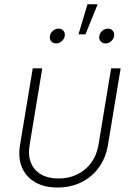

<svg xmlns="http://www.w3.org/2000/svg" viewBox="-20 -856 617 885"><path d="M245.1 8.3Q185.1 8.3 142.8 -15.6Q100.6 -39.6 81.5 -83.5Q62.5 -127.4 72.3 -187.5L130.9 -541H174.8L116.7 -189Q108.4 -140.1 122.8 -105.2Q137.2 -70.3 169.9 -51.8Q202.6 -33.2 249.5 -33.2Q296.9 -33.2 335.4 -51.8Q374 -70.3 399.9 -105.2Q425.8 -140.1 434.1 -189L492.2 -541H536.1L477.5 -187.5Q467.8 -127.9 435.5 -83.7Q403.3 -39.6 354.5 -15.6Q305.7 8.3 245.1 8.3ZM466.3 -655.8Q452.1 -655.8 443.8 -665.8Q435.5 -675.8 437.5 -689.9Q439.9 -704.1 451.7 -714.1Q463.4 -724.1 477.5 -724.1Q491.7 -724.1 500 -714.1Q508.3 -704.1 505.9 -689.9Q503.9 -675.8 492.2 -665.8Q480.5 -655.8 466.3 -655.8ZM238.8 -655.8Q224.6 -655.8 216.1 -665.8Q207.5 -675.8 210 -689.9Q212.4 -704.1 224.1 -714.1Q235.8 -724.1 250 -724.1Q264.2 -724.1 272.5 -714.1Q280.8 -704.1 278.3 -689.9Q275.9 -675.8 264.4 -665.8Q252.9 -655.8 238.8 -655.8ZM341.8 -697.8 383.3 -836.4H430.2L374 -697.8Z"/></svg>

Font: Inter 17pt ExtraLight
Style: Italic
Weight: 250
Italic angle: -9.3988°
Version: Version 4.001;git-66647c0bb